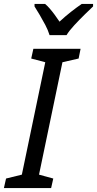

<svg xmlns="http://www.w3.org/2000/svg" viewBox="-40 -964 497 984"><path d="M-20 0 -9 -49 72 -69 192 -645 120 -664 131 -714H373L363 -664L280 -645L160 -69L233 -49L222 0ZM214 -784Q206 -810 192 -836.5Q178 -863 163.5 -887.5Q149 -912 137 -931V-944H191Q203 -934 215.5 -919.5Q228 -905 240.5 -888Q253 -871 265 -853Q294 -880 324 -903.5Q354 -927 379 -944H437V-931Q421 -916 394 -889.5Q367 -863 341 -835Q315 -807 301 -784Z"/></svg>

Font: Noto Sans Display
Style: Italic
Weight: 400
Italic angle: -12°
Designer: Monotype Design Team
Foundry: Monotype Imaging Inc.
Version: Version 2.003